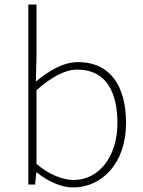

<svg xmlns="http://www.w3.org/2000/svg" viewBox="-20 -814 633 847"><path d="M302 13C428 13 536 -92 536 -271C536 -434 467 -540 324 -540C258 -540 193 -500 138 -454L141 -560V-794H105V0H135L140 -53H143C192 -13 252 13 302 13ZM305 -20C263 -20 201 -39 141 -91V-416C206 -474 267 -507 321 -507C450 -507 498 -405 498 -271C498 -124 417 -20 305 -20Z"/></svg>

Font: Harano Aji Gothic TW ExtraLight
Style: Regular
Weight: 250
Foundry: Masamichi Hosoda
Version: HaranoAjiGothicTW-ExtraLight version 20230610;ttx 4.39.4